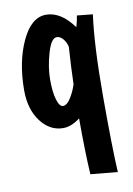

<svg xmlns="http://www.w3.org/2000/svg" viewBox="-82 -528 566 819"><g transform="rotate(-10 201.0 -118.0)"><path d="M373 -442Q355 -311 355 -89.5Q355 132 361 239L244 228Q238 129 238 -15Q200 14 165 14Q107 14 67.5 -38.5Q28 -91 28 -173Q28 -295 69.5 -385Q111 -475 175.5 -475Q240 -475 294 -400Q302 -427 305 -449ZM180 -79Q197 -79 213.5 -105Q230 -131 240 -162Q242 -237 248 -323Q243 -345 230.5 -359Q218 -373 204 -373Q180 -373 162.5 -312.5Q145 -252 145 -198Q145 -144 155 -111.5Q165 -79 180 -79Z"/></g></svg>

Font: Boogaloo
Style: Regular
Weight: 400
Designer: John Vargas Beltran
Foundry: John Vargas Beltran
Version: Version 1.002